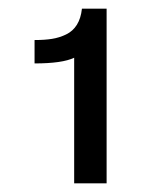

<svg xmlns="http://www.w3.org/2000/svg" viewBox="-20 -773 327 445"><path d="M227.1 -348.1H151.9V-639.2Q124.5 -626 60.1 -626V-680.2Q83.5 -680.2 100.3 -682.9Q117.2 -685.5 133.1 -693.1Q148.9 -700.7 158.2 -715.6Q167.5 -730.5 169.9 -752.9H227.1Z"/></svg>

Font: Standard
Style: Regular
Weight: 400
Designer: Bryce Wilner
Version: Version 2.000;PS 2.0;hotconv 16.6.51;makeotf.lib2.5.65220 DE